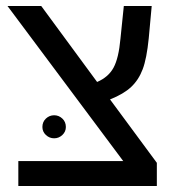

<svg xmlns="http://www.w3.org/2000/svg" viewBox="-20 -619 585 639"><path d="M502 0H41V-83H390.1L4.9 -599.1H117.2L303.2 -346.2Q340.8 -362.3 357.9 -393.8Q375 -425.3 380.9 -490.2L392.1 -599.1H484.9L475.1 -492.2Q468.3 -423.8 454.8 -388.4Q441.4 -353 416.5 -329.6Q391.6 -306.2 346.2 -288.1L502 -77.1ZM121.1 -196.3Q121.1 -213.4 132.8 -224.4Q144.5 -235.4 160.2 -235.4Q175.8 -235.4 187.5 -224.4Q199.2 -213.4 199.2 -196.3Q199.2 -180.7 187.5 -169.7Q175.8 -158.7 160.2 -158.7Q144.5 -158.7 132.8 -169.7Q121.1 -180.7 121.1 -196.3Z"/></svg>

Font: Liberation Sans
Style: Regular
Weight: 400
Designer: Steve Matteson
Foundry: Ascender Corporation
Version: Version 2.00.1